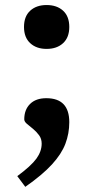

<svg xmlns="http://www.w3.org/2000/svg" viewBox="-20 -542 362 744"><path d="M160.5 -522.5Q200.5 -522.5 224.5 -500.5Q248.5 -478.5 248.5 -437.5Q248.5 -397 224.5 -374.8Q200.5 -352.5 160.5 -352.5Q121 -352.5 97 -374.8Q73 -397 73 -437.5Q73 -478.5 97 -500.5Q121 -522.5 160.5 -522.5ZM47 140.5Q100.5 101 121 72.8Q141.5 44.5 141.5 14.5Q141.5 -4.5 131.2 -18.2Q121 -32 107.8 -42.8Q94.5 -53.5 84.2 -62.2Q74 -71 74 -79.5Q74 -117 96.5 -139.2Q119 -161.5 159.5 -161.5Q248.5 -161.5 248.5 -68.5Q248.5 -25 233.5 14.8Q218.5 54.5 181.5 95Q144.5 135.5 78 182Z"/></svg>

Font: Newsreader 6pt Medium
Style: Regular
Weight: 500
Designer: Hugues Gentile
Foundry: Production Type
Version: Version 1.003; ttfautohint (v1.8.3)